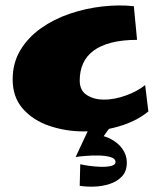

<svg xmlns="http://www.w3.org/2000/svg" viewBox="-20 -482 591 713"><path d="M291 6Q224 6 163.5 -14.5Q103 -35 65 -78Q27 -121 27 -187Q27 -248 55.5 -295.5Q84 -343 132 -377Q180 -411 239 -431Q298 -451 360 -458Q422 -465 477 -459L489 -334Q434 -334 393.5 -323.5Q353 -313 327 -293.5Q301 -274 288.5 -246Q276 -218 276 -183Q276 -146 302.5 -129Q329 -112 366 -112Q404 -112 446.5 -127Q489 -142 519 -166L531 -68Q485 -31 421 -12.5Q357 6 291 6ZM276 208 278 128Q291 131 312.5 134Q334 137 356 137.5Q378 138 393.5 134Q409 130 409 120Q409 107 391 101.5Q373 96 347.5 95.5Q322 95 297.5 97Q273 99 261 101L311 17Q357 17 388 32.5Q419 48 435 71.5Q451 95 451 121Q451 154 433 173Q415 192 387.5 201Q360 210 330 211Q300 212 276 208ZM261 101 317 -19 399 -24 317 91Z"/></svg>

Font: Marhey Light
Style: Regular
Weight: 300
Designer: Nur Syamsi & Bustanul Arifin
Foundry: Namelatype
Version: Version 1.000